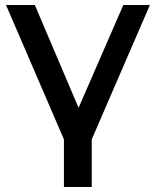

<svg xmlns="http://www.w3.org/2000/svg" viewBox="-20 -552 622 766"><path d="M346 194H235V4L4 -532H119L293.5 -122L472 -532H578L346 4Z"/></svg>

Font: Argentum Sans
Style: Regular
Weight: 400
Designer: Julieta Ulanovsky, Owen Earl, Chris M. Simpson, Rasmus Andersson, Cristiano Sobral
Foundry: The Argentum Sans Project Authors
Version: Version 3.135; ttfautohint (v1.8.4.7-5d5b-dirty)